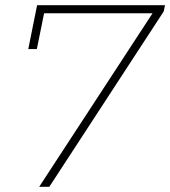

<svg xmlns="http://www.w3.org/2000/svg" viewBox="-20 -720 656 740"><path d="M131 0 568 -669H150L122 -531H89L123 -700H616L611 -676L170 0Z"/></svg>

Font: Montserrat ExtraLight
Style: Italic
Weight: 200
Italic angle: -11.3°
Designer: Julieta Ulanovsky
Foundry: Julieta Ulanovsky
Version: Version 9.000; ttfautohint (v1.8.4.7-5d5b)